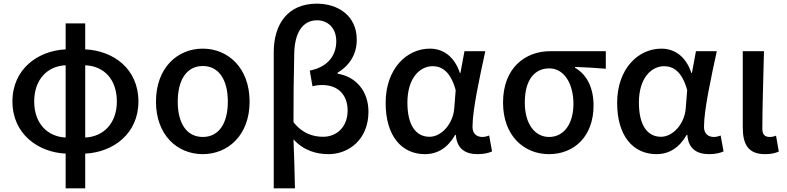

<svg xmlns="http://www.w3.org/2000/svg" viewBox="-20 -830 4303 1050"><path d="M446 -473C548 -469 619 -397 619 -275C619 -154 544 -82 446 -78ZM339 -78C241 -82 167 -154 167 -275C167 -397 241 -469 339 -473ZM446 -702H339V-560C189 -553 48 -454 48 -275C48 -97 189 3 339 10V200H446V10C597 3 737 -97 737 -275C737 -454 600 -553 446 -560Z M1089 13C1227 13 1345 -91 1345 -274C1345 -459 1227 -564 1089 -564C950 -564 833 -459 833 -274C833 -91 950 13 1089 13ZM1089 -81C1000 -81 952 -157 952 -274C952 -392 1000 -469 1089 -469C1178 -469 1226 -392 1226 -274C1226 -157 1178 -81 1089 -81Z M1477 200H1593C1591 110 1589 24 1585 -68C1641 -6 1711 13 1777 13C1887 13 1995 -67 1995 -219C1995 -331 1927 -411 1826 -427V-432C1893 -473 1931 -534 1931 -613C1931 -747 1825 -810 1713 -810C1552 -810 1477 -696 1477 -544ZM1747 -82C1695 -82 1635 -98 1585 -162C1585 -286 1586 -408 1589 -532C1590 -651 1635 -719 1714 -719C1769 -719 1819 -681 1819 -604C1819 -534 1780 -465 1674 -444L1689 -358C1706 -363 1724 -365 1742 -365C1835 -365 1881 -305 1881 -226C1881 -134 1820 -82 1747 -82Z M2304 13C2373 13 2429 -22 2469 -92H2473C2478 -18 2523 13 2592 13C2628 13 2654 6 2671 -2L2655 -89C2643 -84 2630 -81 2618 -81C2587 -81 2564 -99 2564 -136C2564 -231 2604 -411 2634 -550H2520L2498 -431H2495C2463 -527 2398 -564 2331 -564C2204 -564 2089 -454 2089 -267C2089 -87 2176 13 2304 13ZM2329 -82C2253 -82 2208 -147 2208 -269C2208 -403 2276 -468 2346 -468C2395 -468 2444 -440 2472 -337L2464 -236C2457 -152 2394 -82 2329 -82Z M2982 13C3121 13 3226 -85 3226 -253C3226 -350 3189 -423 3125 -459V-464C3185 -462 3232 -459 3293 -454V-550H2988C2855 -550 2731 -461 2731 -269C2731 -87 2846 13 2982 13ZM2983 -81C2905 -81 2850 -152 2850 -269C2850 -397 2906 -456 2984 -456C3069 -456 3116 -366 3116 -263C3116 -150 3062 -81 2983 -81Z M3570 13C3639 13 3695 -22 3735 -92H3739C3744 -18 3789 13 3858 13C3894 13 3920 6 3937 -2L3921 -89C3909 -84 3896 -81 3884 -81C3853 -81 3830 -99 3830 -136C3830 -231 3870 -411 3900 -550H3786L3764 -431H3761C3729 -527 3664 -564 3597 -564C3470 -564 3355 -454 3355 -267C3355 -87 3442 13 3570 13ZM3595 -82C3519 -82 3474 -147 3474 -269C3474 -403 3542 -468 3612 -468C3661 -468 3710 -440 3738 -337L3730 -236C3723 -152 3660 -82 3595 -82Z M4163 13C4199 13 4220 7 4239 -1L4224 -88C4212 -83 4200 -81 4190 -81C4164 -81 4149 -93 4149 -126C4149 -246 4155 -407 4158 -550H4042V-133C4042 -41 4072 13 4163 13Z"/></svg>

Font: Source Han Sans KR Medium
Style: Regular
Weight: 500
Designer: Ryoko NISHIZUKA (kana & ideographs); Paul D. Hunt (Latin, Greek & Cyrillic); Wenlong ZHANG (bopomofo); Sandoll Communica
Foundry: Adobe Systems Incorporated
Version: Version 1.001;PS 1.001;hotconv 1.0.78;makeotf.lib2.5.61930